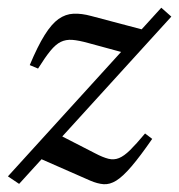

<svg xmlns="http://www.w3.org/2000/svg" viewBox="-30 -466 463 497"><path d="M-9.5 -9.5 387.5 -446 413.5 -423 19.5 10ZM68.5 -288.5 47 -297.5Q67.5 -346.5 85.5 -375.2Q103.5 -404 121.5 -416.8Q139.5 -429.5 160.2 -430.5Q181 -431.5 206.5 -424.5L361.5 -383.5L315 -323L199 -354.5Q174 -361.5 157.2 -362.8Q140.5 -364 127.2 -357.5Q114 -351 100.5 -334.5Q87 -318 68.5 -288.5ZM203.5 1.5 68 -58 121 -118 216.5 -69Q236.5 -58.5 250.8 -55Q265 -51.5 278 -56.8Q291 -62 306.8 -77.5Q322.5 -93 345.5 -120.5L364 -106.5Q332.5 -61 310.2 -35Q288 -9 271 1.5Q254 12 238 10.8Q222 9.5 203.5 1.5Z"/></svg>

Font: Newsreader Text
Style: Italic
Weight: 400
Italic angle: -17°
Designer: Hugues Gentile
Foundry: Production Type
Version: Version 1.001